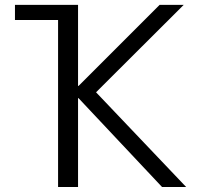

<svg xmlns="http://www.w3.org/2000/svg" viewBox="-20 -750 802 770"><path d="M40 -730.5H293V-405.3H294.9L620.1 -730.5H716.8L365.2 -379.9L726.6 0H629.9L294.9 -356.4H293V0H212.9V-669.9H40Z"/></svg>

Font: Mgen+ 1c regular
Style: Regular
Weight: 400
Designer: [Source Han Sans]
Ryoko NISHIZUKA  (kana & ideographs); Paul D. Hunt (Latin, Greek & Cyrillic); Wenlong ZHANG  (bopomofo
Version: Version 1.059.20150602